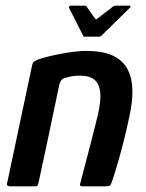

<svg xmlns="http://www.w3.org/2000/svg" viewBox="-20 -655 515 675"><path d="M16 0Q12 0 7.5 -2Q3 -4 5 -11Q27 -115 49 -218.5Q71 -322 93 -426Q95 -436 102.5 -440.5Q110 -445 130 -451Q143 -455 170 -461Q197 -467 227.5 -471.5Q258 -476 283 -476Q343 -476 378.5 -458.5Q414 -441 429.5 -409.5Q445 -378 445.5 -337.5Q446 -297 436 -251Q428 -212 417.5 -169.5Q407 -127 396 -88.5Q385 -50 375 -21Q370 -5 366 -2.5Q362 0 350 0H268Q259 0 262 -10Q263 -15 269 -37Q275 -59 283 -90Q291 -121 299.5 -153.5Q308 -186 314.5 -212.5Q321 -239 324 -251Q336 -303 332 -333Q328 -363 310.5 -376Q293 -389 262 -389Q246 -389 233.5 -387Q221 -385 209 -381Q202 -380 196.5 -374Q191 -368 188 -355Q171 -274 153 -188Q135 -102 116 -15Q115 -10 113 -5Q111 0 105 0ZM278 -526Q272 -526 272 -530L223 -627Q222 -630 223.5 -632.5Q225 -635 229 -635H278Q284 -635 285 -631L314 -590Q316 -585 323 -590L376 -631Q381 -635 385 -635H435Q439 -635 439 -632.5Q439 -630 436 -627L337 -530Q333 -526 328 -526Z"/></svg>

Font: Glory SemiBold
Style: Italic
Weight: 600
Italic angle: -12°
Designer: Robert Leuschke
Foundry: Robert Leuschke
Version: Version 1.011